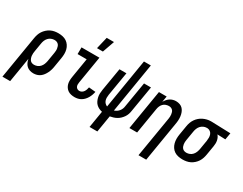

<svg xmlns="http://www.w3.org/2000/svg" viewBox="-131 -1357 2754 2174"><g transform="rotate(30 1246.0 -270.5)"><path d="M-32 215 60 -341Q64 -366 72 -390.5Q80 -415 94.5 -437Q109 -459 129.5 -477.5Q150 -496 173.5 -507.5Q197 -519 222 -523.5Q247 -528 272 -528Q301 -528 329 -522Q357 -516 379.5 -501Q402 -486 417.5 -463Q433 -440 440 -413Q447 -386 446.5 -357Q446 -328 441 -299L421 -179Q418 -157 411.5 -135Q405 -113 395 -92Q385 -71 371 -52Q357 -33 338.5 -19Q320 -5 297 1.5Q274 8 252 8Q227 8 203.5 0.5Q180 -7 163 -23Q146 -39 136 -61Q126 -83 122 -107L69 215ZM210 -80Q231 -80 252 -88.5Q273 -97 288 -114Q303 -131 311 -151.5Q319 -172 323 -193L343 -313Q345 -328 346 -342.5Q347 -357 344.5 -371Q342 -385 337.5 -398Q333 -411 323 -421Q313 -431 300 -435.5Q287 -440 272 -440Q251 -440 230 -431.5Q209 -423 193.5 -406Q178 -389 170 -368.5Q162 -348 159 -327L141 -219Q138 -204 137 -188Q136 -172 137.5 -157Q139 -142 144 -128Q149 -114 157.5 -102.5Q166 -91 180 -85.5Q194 -80 210 -80Z M790 8Q766 8 743.5 3Q721 -2 703 -14Q685 -26 672.5 -44.5Q660 -63 654.5 -84.5Q649 -106 649.5 -130Q650 -154 654 -177L696 -432H577L578 -520H812L753 -163Q750 -148 750.5 -133.5Q751 -119 757 -106.5Q763 -94 775.5 -87Q788 -80 802 -80Q818 -80 832.5 -88.5Q847 -97 856 -110.5Q865 -124 870 -139Q875 -154 878 -170L966 -162Q962 -141 954.5 -120Q947 -99 936 -79.5Q925 -60 909.5 -43Q894 -26 874.5 -14Q855 -2 833 3Q811 8 790 8ZM734 -600 771 -756H866L811 -600Z M1107 215 1143 -4Q1120 -9 1099.5 -19Q1079 -29 1063 -45Q1047 -61 1037.5 -82Q1028 -103 1023 -126Q1018 -149 1019 -173Q1020 -197 1024 -222L1074 -520H1165L1113 -209Q1110 -190 1110 -171Q1110 -152 1115.5 -135Q1121 -118 1133.5 -105Q1146 -92 1163 -85L1270 -735H1360L1253 -84Q1271 -90 1286.5 -100.5Q1302 -111 1313.5 -125.5Q1325 -140 1331.5 -157Q1338 -174 1340 -191L1395 -520H1486L1429 -179Q1426 -157 1418.5 -135.5Q1411 -114 1398 -95Q1385 -76 1368 -59.5Q1351 -43 1330.5 -31.5Q1310 -20 1288.5 -13.5Q1267 -7 1245 -3L1209 215Z M1747 215 1835 -313Q1837 -327 1838 -341.5Q1839 -356 1837 -370Q1835 -384 1831 -397Q1827 -410 1818 -420Q1809 -430 1796 -435Q1783 -440 1768 -440Q1749 -440 1729 -433Q1709 -426 1694.5 -411Q1680 -396 1672 -377Q1664 -358 1661 -339L1605 0H1504L1590 -520H1691L1678 -443Q1688 -461 1702 -477.5Q1716 -494 1733.5 -505.5Q1751 -517 1771 -522.5Q1791 -528 1810 -528Q1837 -528 1861 -519.5Q1885 -511 1901 -493Q1917 -475 1926 -451.5Q1935 -428 1938 -402.5Q1941 -377 1939.5 -351Q1938 -325 1933 -299L1848 215Z M2201 8Q2172 8 2144 2Q2116 -4 2093.5 -19Q2071 -34 2056 -57Q2041 -80 2034 -107Q2027 -134 2027 -163Q2027 -192 2032 -221L2052 -341Q2056 -366 2064.5 -390Q2073 -414 2088 -436Q2103 -458 2123 -475.5Q2143 -493 2167 -504.5Q2191 -516 2215.5 -522Q2240 -528 2265 -528H2281L2524 -520L2509 -432L2403 -436Q2415 -423 2422.5 -407Q2430 -391 2433.5 -373Q2437 -355 2436.5 -336Q2436 -317 2433 -299L2413 -179Q2409 -154 2401 -129.5Q2393 -105 2379 -83Q2365 -61 2344.5 -42.5Q2324 -24 2300.5 -12.5Q2277 -1 2251.5 3.5Q2226 8 2201 8ZM2202 -80Q2223 -80 2244 -88.5Q2265 -97 2280 -114Q2295 -131 2303 -151.5Q2311 -172 2315 -193L2335 -313Q2338 -334 2338 -355Q2338 -376 2331.5 -394.5Q2325 -413 2309.5 -425.5Q2294 -438 2274 -440H2260Q2240 -440 2219.5 -430.5Q2199 -421 2184.5 -404.5Q2170 -388 2162 -367.5Q2154 -347 2151 -327L2131 -207Q2128 -192 2127.5 -177.5Q2127 -163 2129 -149Q2131 -135 2136 -122Q2141 -109 2150.5 -99Q2160 -89 2173.5 -84.5Q2187 -80 2202 -80Z"/></g></svg>

Font: Iosevka Term Curly Semibold
Style: Italic
Weight: 600
Italic angle: -9°
Designer: Belleve Invis
Foundry: Belleve Invis
Version: Version 32.3.0